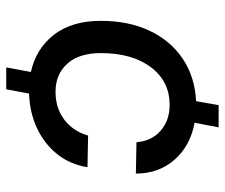

<svg xmlns="http://www.w3.org/2000/svg" viewBox="-74 -580 738 631"><g transform="rotate(90 295.5 -264.0)"><path d="M201 85 216 4Q139 -13 93.5 -72Q48 -131 48 -226Q48 -317 80.5 -386Q113 -455 172.5 -495Q232 -535 312 -539L325 -613H398L383 -534Q459 -520 504.5 -468Q550 -416 550 -341L447 -343Q443 -393 409 -422.5Q375 -452 324 -452Q247 -452 200.5 -390.5Q154 -329 154 -226Q154 -154 189 -115.5Q224 -77 281 -77Q335 -77 373 -106Q411 -135 425 -184L529 -182Q520 -125 486 -82.5Q452 -40 400.5 -16Q349 8 287 10L273 85Z"/></g></svg>

Font: Hubot Sans Medium
Style: Italic
Weight: 500
Italic angle: -10°
Designer: Deni Anggara
Foundry: GitHub
Version: Version 1.001; ttfautohint (v1.8.4.7-5d5b);gftools[0.9.31]